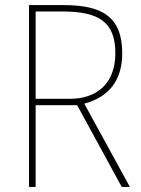

<svg xmlns="http://www.w3.org/2000/svg" viewBox="-20 -734 554 754"><path d="M228 -714H94V0H120V-321H283L458 0H490L311 -327C406 -352 460 -417 460 -525C460 -671 378 -714 228 -714ZM224 -689C368 -689 433 -648 433 -525C433 -406 360 -346 255 -346H120V-689Z"/></svg>

Font: Noto Sans Sinhala UI SemiCondensed Thin
Style: Regular
Weight: 100
Width: 4
Designer: Jelle Bosma - Monotype Design Team
Foundry: Monotype Imaging Inc.
Version: Version 2.006